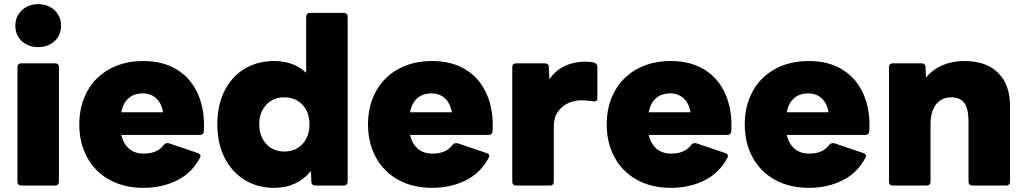

<svg xmlns="http://www.w3.org/2000/svg" viewBox="-20 -852 4945 925"><path d="M54 -728Q54 -774 85.5 -803Q117 -832 164 -832Q211 -832 242.5 -803Q274 -774 274 -728Q274 -682 242.5 -653.5Q211 -625 164 -625Q117 -625 85.5 -653.5Q54 -682 54 -728ZM82 -547H246Q254 -547 259 -542.5Q264 -538 264 -530V24Q264 32 259 37Q254 42 246 42H82Q74 42 69 37Q64 32 64 24V-530Q64 -538 69 -542.5Q74 -547 82 -547Z M362 -253Q362 -342 400 -411.5Q438 -481 508 -519.5Q578 -558 671 -558Q767 -558 834.5 -515.5Q902 -473 935 -396Q968 -319 962 -219Q960 -202 943 -202H564Q575 -158 602.5 -135Q630 -112 672 -112Q739 -112 769 -154Q779 -165 793 -162L935 -114Q946 -109 946 -101Q946 -97 943 -91Q904 -18 832 17.5Q760 53 671 53Q578 53 508 14.5Q438 -24 400 -93.5Q362 -163 362 -253ZM668 -402Q626 -402 599.5 -379Q573 -356 564 -311H766Q758 -355 732.5 -378.5Q707 -402 668 -402Z M1027 -253Q1027 -344 1061 -413Q1095 -482 1157.5 -520Q1220 -558 1301 -558Q1395 -558 1455 -501V-772Q1455 -780 1460 -785Q1465 -790 1473 -790H1637Q1645 -790 1650 -785Q1655 -780 1655 -772V24Q1655 32 1650 37Q1645 42 1637 42H1498Q1490 42 1485 37Q1480 32 1480 24L1478 -28Q1411 53 1301 53Q1220 53 1158 14.5Q1096 -24 1061.5 -93Q1027 -162 1027 -253ZM1350 -122Q1404 -122 1437.5 -158.5Q1471 -195 1471 -253Q1471 -311 1437.5 -347Q1404 -383 1350 -383Q1296 -383 1262.5 -347Q1229 -311 1229 -253Q1229 -195 1262.5 -158.5Q1296 -122 1350 -122Z M1753 -253Q1753 -342 1791 -411.5Q1829 -481 1899 -519.5Q1969 -558 2062 -558Q2158 -558 2225.5 -515.5Q2293 -473 2326 -396Q2359 -319 2353 -219Q2351 -202 2334 -202H1955Q1966 -158 1993.5 -135Q2021 -112 2063 -112Q2130 -112 2160 -154Q2170 -165 2184 -162L2326 -114Q2337 -109 2337 -101Q2337 -97 2334 -91Q2295 -18 2223 17.5Q2151 53 2062 53Q1969 53 1899 14.5Q1829 -24 1791 -93.5Q1753 -163 1753 -253ZM2059 -402Q2017 -402 1990.5 -379Q1964 -356 1955 -311H2157Q2149 -355 2123.5 -378.5Q2098 -402 2059 -402Z M2448 24V-530Q2448 -538 2453 -542.5Q2458 -547 2466 -547H2605Q2613 -547 2618.5 -542.5Q2624 -538 2624 -530L2627 -470Q2656 -513 2701 -534Q2746 -555 2800 -555Q2827 -555 2842 -550Q2858 -545 2858 -530V-378Q2858 -370 2852.5 -366Q2847 -362 2838 -364Q2798 -369 2781 -369Q2749 -369 2718.5 -355.5Q2688 -342 2668 -314Q2648 -286 2648 -245V24Q2648 32 2643 37Q2638 42 2630 42H2466Q2458 42 2453 37Q2448 32 2448 24Z M2903 -253Q2903 -342 2941 -411.5Q2979 -481 3049 -519.5Q3119 -558 3212 -558Q3308 -558 3375.5 -515.5Q3443 -473 3476 -396Q3509 -319 3503 -219Q3501 -202 3484 -202H3105Q3116 -158 3143.5 -135Q3171 -112 3213 -112Q3280 -112 3310 -154Q3320 -165 3334 -162L3476 -114Q3487 -109 3487 -101Q3487 -97 3484 -91Q3445 -18 3373 17.5Q3301 53 3212 53Q3119 53 3049 14.5Q2979 -24 2941 -93.5Q2903 -163 2903 -253ZM3209 -402Q3167 -402 3140.5 -379Q3114 -356 3105 -311H3307Q3299 -355 3273.5 -378.5Q3248 -402 3209 -402Z M3568 -253Q3568 -342 3606 -411.5Q3644 -481 3714 -519.5Q3784 -558 3877 -558Q3973 -558 4040.5 -515.5Q4108 -473 4141 -396Q4174 -319 4168 -219Q4166 -202 4149 -202H3770Q3781 -158 3808.5 -135Q3836 -112 3878 -112Q3945 -112 3975 -154Q3985 -165 3999 -162L4141 -114Q4152 -109 4152 -101Q4152 -97 4149 -91Q4110 -18 4038 17.5Q3966 53 3877 53Q3784 53 3714 14.5Q3644 -24 3606 -93.5Q3568 -163 3568 -253ZM3874 -402Q3832 -402 3805.5 -379Q3779 -356 3770 -311H3972Q3964 -355 3938.5 -378.5Q3913 -402 3874 -402Z M4263 24V-530Q4263 -538 4268 -542.5Q4273 -547 4281 -547H4420Q4428 -547 4433.5 -542.5Q4439 -538 4439 -530L4441 -478Q4473 -517 4520.5 -537.5Q4568 -558 4627 -558Q4731 -558 4788.5 -501Q4846 -444 4846 -342V24Q4846 32 4841 37Q4836 42 4828 42H4664Q4656 42 4651 37Q4646 32 4646 24V-267Q4646 -328 4626 -355.5Q4606 -383 4562 -383Q4517 -383 4490 -349.5Q4463 -316 4463 -253V24Q4463 32 4458 37Q4453 42 4445 42H4281Q4273 42 4268 37Q4263 32 4263 24Z"/></svg>

Font: LINE Seed JP_TTF ExtraBold
Style: Regular
Weight: 800
Designer: LY Corporation & Fontrix & Fontworks
Version: Version 1.015